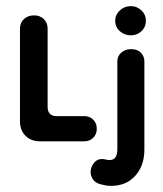

<svg xmlns="http://www.w3.org/2000/svg" viewBox="-20 -460 530 625"><path d="M110 0Q81 0 63 -18Q45 -36 45 -65V-367Q45 -386 58 -398Q71 -410 91 -410Q110 -410 122.5 -398Q135 -386 135 -367V-112Q135 -82 165 -82H254Q272 -82 283.5 -70.5Q295 -59 295 -41Q295 -23 283.5 -11.5Q272 0 254 0ZM342 145Q330 145 321 143Q312 141 304 139Q289 134 282 123Q275 112 275 100Q275 82 288 68Q301 54 323 59Q331 61 337 61Q362 61 362 25V-261Q362 -277 374.5 -288.5Q387 -300 407 -300Q427 -300 438.5 -288.5Q450 -277 450 -260V27Q450 79 420.5 112Q391 145 342 145ZM406 -345Q385 -345 370 -358.5Q355 -372 355 -393Q355 -412 370 -426Q385 -440 406 -440Q426 -440 440.5 -426Q455 -412 455 -393Q455 -372 440.5 -358.5Q426 -345 406 -345Z"/></svg>

Font: Dongle
Style: Bold
Weight: 700
Designer: Yanghee Ryu
Foundry: Yanghee Ryu
Version: Version 2.000